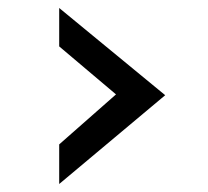

<svg xmlns="http://www.w3.org/2000/svg" viewBox="-20 -510 520 480"><path d="M128 -149 270 -274 128 -394V-490L393 -272L128 -50Z"/></svg>

Font: Girassol
Style: Regular
Weight: 400
Width: 3
Designer: Liam Spradlin
Version: Version 1.004